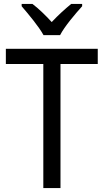

<svg xmlns="http://www.w3.org/2000/svg" viewBox="-20 -964 532 984"><path d="M203 -784H288C311 -829 366 -893 401 -932V-944H345C311 -916 280 -888 245 -851C213 -886 177 -921 146 -944H91V-932C127 -890 179 -828 203 -784ZM290 0V-636H481V-714H10V-636H202V0Z"/></svg>

Font: Noto Sans Devanagari SemiCondensed
Style: Regular
Weight: 400
Width: 4
Designer: Jelle Bosma - Monotype Design Team
Foundry: Monotype Imaging Inc.
Version: Version 2.004